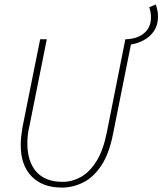

<svg xmlns="http://www.w3.org/2000/svg" viewBox="-20 -838 736 870"><path d="M572 -636 550 -660Q604 -662 634 -688.5Q664 -715 664 -758Q664 -769 662.5 -780.5Q661 -792 656 -805L686 -818Q691 -802 693.5 -789.5Q696 -777 696 -764Q696 -725 678.5 -698.5Q661 -672 632.5 -656.5Q604 -641 572 -636ZM260 12Q173 12 123.5 -38.5Q74 -89 74 -180Q74 -200 76 -219Q78 -238 82 -262L162 -660H192L114 -270Q108 -246 106 -226Q104 -206 104 -188Q104 -106 144.5 -60Q185 -14 264 -14Q307 -14 346.5 -36Q386 -58 417 -107.5Q448 -157 464 -238L548 -660H578L492 -230Q474 -140 438.5 -87Q403 -34 356.5 -11Q310 12 260 12Z"/></svg>

Font: Source Code Pro ExtraLight ExtraLight
Style: Italic
Weight: 250
Italic angle: -11°
Monospace: yes
Version: Version 1.016;hotconv 1.0.116;makeotfexe 2.5.65601